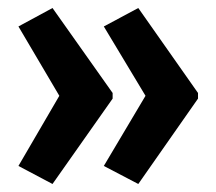

<svg xmlns="http://www.w3.org/2000/svg" viewBox="-20 -505 540 479"><path d="M111 -485 261 -273V-259L111 -46L26 -91L128 -266L26 -439ZM325 -485 474 -273V-259L325 -46L239 -91L343 -266L239 -439Z"/></svg>

Font: Noto Sans Mono ExtraCondensed
Style: Bold
Weight: 700
Width: 2
Designer: Monotype Design Team
Foundry: Monotype Imaging Inc.
Version: Version 2.014